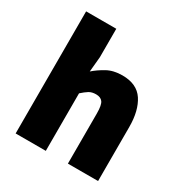

<svg xmlns="http://www.w3.org/2000/svg" viewBox="-162 -822 907 948"><g transform="rotate(30 291.0 -348.0)"><path d="M58 0V-696H230V-534L222 -448Q248 -471 284.5 -491.5Q321 -512 372 -512Q455 -512 491.5 -456.5Q528 -401 528 -308V0H356V-286Q356 -334 344 -350Q332 -366 306 -366Q282 -366 266 -356Q250 -346 230 -328V0Z"/></g></svg>

Font: Assistant ExtraBold
Style: Regular
Weight: 800
Designer: Hebrew By Ben Nathan, Latin by Paul Hunt
Version: Version 3.000